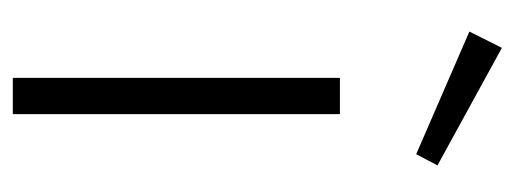

<svg xmlns="http://www.w3.org/2000/svg" viewBox="-278 -544 822 307"><g transform="rotate(90 133.5 -391.0)"><path d="M163 0H105V-523H163ZM227 -645 31 -730 57 -782 245 -679Z"/></g></svg>

Font: Trujillo Light
Style: Regular
Weight: 300
Designer: Fira Sans original fonts by bBox Type GmbH, Carrois Corporate GbR, & Edenspiekermann AG / Changes by Cristiano Sobral
Foundry: Fira Sans original fonts by bBox Type GmbH, Carrois Corporate GbR, & Edenspiekermann AG / Changes by Cristiano Sobral
Version: Version 4.301;July 28, 2020;FontCreator 13.0.0.2655 64-bit